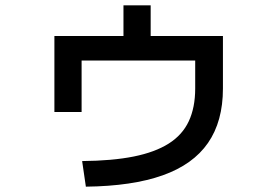

<svg xmlns="http://www.w3.org/2000/svg" viewBox="-20 -662 1040 720"><path d="M288 -58Q401 -59 481 -75Q561 -91 612.5 -123.5Q664 -156 688 -207.5Q712 -259 712 -330V-435H286V-242H184V-527H443V-642H545V-527H816V-330Q816 -207 760 -126Q704 -45 590 -4.5Q476 36 302 38Z"/></svg>

Font: M PLUS 1 Medium
Style: Regular
Weight: 500
Designer: Coji Morishita
Foundry: UNDERFOREST DESIGN
Version: Version 1.001